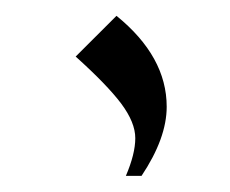

<svg xmlns="http://www.w3.org/2000/svg" viewBox="-20 -672 286 239"><path d="M125 -652.3Q187.5 -601.6 187.5 -539.1Q187.5 -500 156.2 -453.1H136.7Q148.4 -480.5 148.4 -500Q148.4 -519.5 130.9 -543Q113.3 -566.4 74.2 -601.6Z"/></svg>

Font: 和音 by 宁静之雨，公众号njzyshare
Style: Regular
Weight: 400
Designer: Steve Matteson
Foundry: Ascender Corporation
Version: Version 6.00;June 8, 2018;FontCreator 11.0.0.2388 32-bit